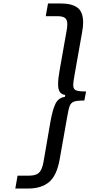

<svg xmlns="http://www.w3.org/2000/svg" viewBox="-20 -858 515 1104"><path d="M68 226 81 152H147Q187 152 204.5 135Q222 118 230 74L270 -158Q282 -227 299 -261.5Q316 -296 353 -301L355 -312Q333 -315 323.5 -330Q314 -345 314 -374Q314 -407 323 -455L364 -687Q367 -705 367 -719Q367 -744 354 -754.5Q341 -765 309 -765H243L256 -838H330Q393 -838 425.5 -814Q458 -790 458 -728Q458 -704 452 -672L409 -429Q401 -387 401 -369Q401 -346 416 -339Q431 -332 475 -332L465 -280Q423 -280 406 -274Q389 -268 381.5 -250.5Q374 -233 366 -184L323 59Q306 153 261.5 189.5Q217 226 142 226Z"/></svg>

Font: Be Vietnam Medium
Style: Italic
Weight: 500
Italic angle: -9.444°
Designer: Gabriel Lam
Foundry: TypeRant
Version: Version 3.000